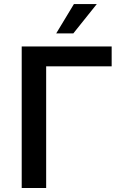

<svg xmlns="http://www.w3.org/2000/svg" viewBox="-20 -945 669 965"><path d="M541.2 -711.6V-611.5H212V0H89.1V-711.6ZM262.4 -777 351.6 -924.7H466.6L348.4 -777Z"/></svg>

Font: Interface Medium
Style: Regular
Weight: 500
Designer: Rasmus Andersson
Foundry: rsms
Version: Version 1.8